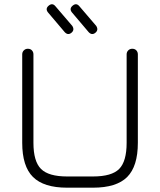

<svg xmlns="http://www.w3.org/2000/svg" viewBox="-20 -870 742 890"><path d="M280 -721 202 -813Q189 -830 206 -844Q223 -858 237 -841L315 -750Q327 -731 311 -718Q295 -705 280 -721ZM391 -721 313 -813Q300 -830 317 -844Q334 -858 348 -841L426 -750Q438 -731 422 -718Q406 -705 391 -721ZM291 0Q183 0 133 -49.5Q83 -99 83 -208V-618Q83 -629 90.5 -636.5Q98 -644 109 -644Q121 -644 128 -636.5Q135 -629 135 -618V-208Q135 -122 170 -87Q205 -52 291 -52H411Q498 -52 532.5 -87Q567 -122 567 -208V-618Q567 -629 574.5 -636.5Q582 -644 593 -644Q605 -644 612 -636.5Q619 -629 619 -618V-208Q619 -99 569.5 -49.5Q520 0 411 0Z"/></svg>

Font: Jura
Style: Regular
Weight: 400
Designer: Daniel Johnson, Alexei Vanyashin
Foundry: Daniel Johnson
Version: Version 5.103